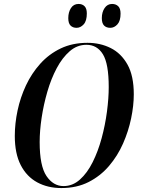

<svg xmlns="http://www.w3.org/2000/svg" viewBox="-20 -942 713 973"><path d="M291 11Q222 11 168.5 -18Q115 -47 85 -105.5Q55 -164 55 -253Q55 -316 69 -382Q83 -448 111.5 -509Q140 -570 184 -619Q228 -668 287.5 -696.5Q347 -725 423 -725Q488 -725 541 -698.5Q594 -672 626 -615Q658 -558 658 -464Q658 -407 644.5 -342Q631 -277 603.5 -214.5Q576 -152 532.5 -101Q489 -50 429 -19.5Q369 11 291 11ZM302 1Q348 1 385 -32Q422 -65 449.5 -120Q477 -175 495 -241.5Q513 -308 522 -376Q531 -444 531 -501Q531 -619 501.5 -667Q472 -715 418 -715Q371 -715 333.5 -682.5Q296 -650 267.5 -596.5Q239 -543 220 -477.5Q201 -412 191 -345.5Q181 -279 181 -222Q181 -101 215.5 -50Q250 1 302 1ZM539 -801Q519 -801 507.5 -812.5Q496 -824 496 -850Q496 -880 510 -901Q524 -922 548 -922Q567 -922 579 -910.5Q591 -899 591 -873Q591 -836 575 -818.5Q559 -801 539 -801ZM368 -801Q349 -801 337.5 -812.5Q326 -824 326 -850Q326 -880 339.5 -901Q353 -922 378 -922Q397 -922 408.5 -910.5Q420 -899 420 -874Q420 -836 404 -818.5Q388 -801 368 -801Z"/></svg>

Font: Noto Serif Display Condensed SemiBold
Style: Italic
Weight: 600
Width: 3
Italic angle: -12°
Designer: Monotype Design Team
Foundry: Monotype Imaging Inc.
Version: Version 2.009